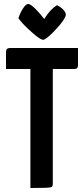

<svg xmlns="http://www.w3.org/2000/svg" viewBox="-20 -940 420 960"><path d="M132 0V-690Q132 -690 134.5 -690Q137 -690 152 -690H224Q239 -690 241.5 -690Q244 -690 244 -690V-20Q244 -10 239 -6Q234 -2 210.5 -1Q187 0 132 0ZM10 -595V-680Q10 -700 30 -700H370V-615Q370 -603 365.5 -599Q361 -595 350 -595ZM196 -741Q189 -741 176.5 -749Q164 -757 149 -770Q134 -783 118.5 -797.5Q103 -812 91 -825.5Q79 -839 72 -849Q80 -874 94.5 -897Q109 -920 121 -920Q128 -920 138 -912.5Q148 -905 159 -894Q170 -883 179.5 -871.5Q189 -860 195 -852.5Q201 -845 201 -845Q218 -872 232.5 -887Q247 -902 256 -908Q265 -914 265 -914Q285 -904 297 -891Q309 -878 309 -866Q309 -858 299.5 -843Q290 -828 275 -810.5Q260 -793 244 -777Q228 -761 215 -751Q202 -741 196 -741Z"/></svg>

Font: Yanone Kaffeesatz
Style: Bold
Weight: 700
Designer: Yanone (Cyrillic: Daniel Pouzeot, Huerta Tipografica, and Cyreal)
Foundry: Yanone
Version: Version 2.003